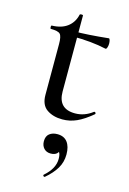

<svg xmlns="http://www.w3.org/2000/svg" viewBox="-113 -511 565 843"><g transform="rotate(15 169.0 -89.5)"><path d="M88 -73V-304Q88 -339 78.5 -349Q69 -359 36 -359Q33 -359 33 -367Q33 -374 36 -374Q80 -375 107 -395.5Q134 -416 142 -452Q143 -455 150 -455Q157 -455 157 -452V-107Q157 -28 234 -28Q277 -28 313 -56Q314 -57 316 -57Q319 -57 321 -53Q323 -49 320 -47Q283 -16 252 -2Q221 12 187 12Q145 12 116.5 -7.5Q88 -27 88 -73ZM135 -352V-375Q198 -375 293 -385Q296 -385 298 -378Q300 -371 300 -362Q300 -353 297 -344.5Q294 -336 290 -337Q223 -352 135 -352ZM177 276Q173 276 171 272.5Q169 269 172 267Q217 228 217 184Q217 163 210.5 154Q204 145 192 142L213 132Q215 151 205 160.5Q195 170 176 170Q157 170 145.5 157.5Q134 145 134 125Q134 102 148 91Q162 80 184 80Q214 80 229.5 100Q245 120 245 156Q245 191 228 219.5Q211 248 179 275Z"/></g></svg>

Font: Cormorant Infant Medium
Style: Regular
Weight: 500
Designer: Christian Thalmann (Catharsis Fonts)
Foundry: Catharsis Fonts
Version: Version 4.000